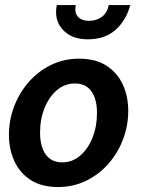

<svg xmlns="http://www.w3.org/2000/svg" viewBox="-20 -744 567 774"><path d="M214 10Q147.5 10 103.5 -18.5Q59.5 -47 37.8 -94.8Q16 -142.5 16 -200Q16 -260 37 -315Q58 -370 96 -413.5Q134 -457 185.8 -482.2Q237.5 -507.5 299 -507.5Q365.5 -507.5 409.5 -479Q453.5 -450.5 475.2 -402.8Q497 -355 497 -297Q497 -237.5 476 -182.2Q455 -127 417 -83.8Q379 -40.5 327 -15.2Q275 10 214 10ZM231 -89.5Q272 -89.5 303.5 -116.8Q335 -144 353 -189.2Q371 -234.5 371 -288.5Q371 -344.5 348.5 -376Q326 -407.5 281.5 -407.5Q241.5 -407.5 210 -381Q178.5 -354.5 160 -309.5Q141.5 -264.5 141.5 -210Q141.5 -153.5 164.2 -121.5Q187 -89.5 231 -89.5ZM334 -585.5Q275 -585.5 240.5 -617Q206 -648.5 206 -694.5Q206 -701.5 206.8 -709.5Q207.5 -717.5 209 -723.5H285.5Q285 -718.5 284.2 -714.5Q283.5 -710.5 283.5 -706.5Q283.5 -684.5 298.5 -672.2Q313.5 -660 339 -660Q369 -660 390.8 -676.2Q412.5 -692.5 418.5 -723.5H505Q489 -662.5 446.2 -624Q403.5 -585.5 334 -585.5Z"/></svg>

Font: Cabin
Style: Bold Italic
Weight: 700
Width: 4
Italic angle: -10°
Designer: Pablo Impallari
Foundry: Pablo Impallari. http://www.impallari.com Igino Marini. http://www.ikern.com
Version: Version 3.001